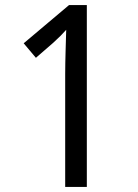

<svg xmlns="http://www.w3.org/2000/svg" viewBox="-20 -734 540 754"><path d="M236 0H321V-714H251L73 -564L121 -507L189 -566C213 -588 223 -598 240 -617C239 -574 236 -499 236 -443Z"/></svg>

Font: Noto Sans Devanagari UI SemiCondensed
Style: Regular
Weight: 400
Width: 4
Designer: Jelle Bosma - Monotype Design Team
Foundry: Monotype Imaging Inc.
Version: Version 2.003